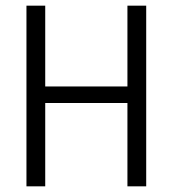

<svg xmlns="http://www.w3.org/2000/svg" viewBox="-20 -655 607 675"><path d="M428 -337V-635H494V0H428V-307L442 -293H125L139 -307V0H73V-635H139V-337L125 -351H442Z"/></svg>

Font: Gemunu Libre ExtraLight Light
Style: Regular
Weight: 300
Version: Version 1.100